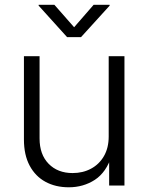

<svg xmlns="http://www.w3.org/2000/svg" viewBox="-20 -776 621 803"><path d="M267.6 7.3Q212.4 7.3 170.2 -15.6Q127.9 -38.6 104 -83.3Q80.1 -127.9 80.1 -192.4V-541H145.5V-196.8Q145.5 -129.9 183.3 -91.1Q221.2 -52.2 283.7 -52.2Q326.7 -52.2 360.8 -70.6Q395 -88.9 414.8 -123.3Q434.6 -157.7 434.6 -205.1V-541H500.5V0H436.5V-126.5H447.8Q424.8 -55.2 376.7 -23.9Q328.6 7.3 267.6 7.3ZM207.5 -755.9 290 -662.1 371.6 -755.9H438.5V-752.4L318.8 -620.6H260.7L141.6 -752.4V-755.9Z"/></svg>

Font: Inter 17pt Light
Style: Regular
Weight: 300
Version: Version 4.001;git-66647c0bb